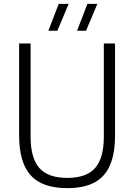

<svg xmlns="http://www.w3.org/2000/svg" viewBox="-20 -965 694 994"><path d="M79 -263.5V-740H138.5V-256.5Q138.5 -146.5 183.8 -95.2Q229 -44 328 -44Q427.5 -44 472.5 -95.2Q517.5 -146.5 517.5 -256.5V-740H575.5V-263.5Q575.5 -170 549.5 -109.8Q523.5 -49.5 469 -20.2Q414.5 9 328 9Q199 9 139 -57.2Q79 -123.5 79 -263.5ZM230.5 -806 284 -945H335.5L277 -806ZM379 -806 432.5 -945H484L425.5 -806Z"/></svg>

Font: Encode Sans Semi Condensed Light
Style: Regular
Weight: 300
Width: 4
Designer: Multiple Designers
Foundry: Impallari Type
Version: Version 2.000